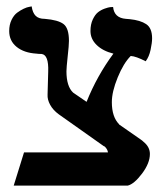

<svg xmlns="http://www.w3.org/2000/svg" viewBox="-20 -581 520 601"><path d="M251 -262.2Q283.7 -343.8 335 -413.1Q301.8 -421.4 282.5 -440.2Q263.2 -459 263.2 -483.9Q263.2 -504.9 270.5 -520.3Q277.8 -535.6 286.9 -542.7Q295.9 -549.8 307.6 -554Q319.3 -558.1 324.7 -558.6Q330.1 -559.1 334 -559.1Q337.4 -524.9 374 -522Q376 -522 380.1 -521.5Q384.3 -521 386.2 -521Q419.4 -517.6 437.7 -505.4Q456.1 -493.2 456.1 -460.9Q456.1 -447.3 451.4 -425.3Q446.8 -403.3 436 -389.2Q405.8 -404.8 389.2 -405.8Q366.7 -383.3 348.4 -338.6Q330.1 -293.9 330.1 -261.2Q330.1 -214.8 353 -191.9H352.1Q409.7 -151.4 420.9 -144Q425.3 -141.1 429.2 -137.2Q449.2 -121.1 449.2 -99.1Q449.2 -70.3 424.6 -37.6Q399.9 -4.9 379.9 0H22.9L55.2 -104H317.9Q316.9 -113.3 308.1 -122.1L304.2 -124Q281.2 -140.6 234.1 -173.6Q187 -206.5 164.1 -223.1Q146 -236.3 137 -252.9Q127.9 -269.5 128.9 -285.2Q128.9 -296.9 129.9 -320.8Q130.9 -344.7 130.9 -356.9Q132.8 -409.7 109.9 -412.1Q100.1 -412.1 94.2 -413.1Q55.2 -415.5 32 -434.3Q8.8 -453.1 8.8 -483.9Q8.8 -503.4 16.1 -518.6Q23.4 -533.7 33.7 -541.3Q43.9 -548.8 54.2 -553.7Q64.5 -558.6 71.8 -559.6L79.1 -561Q82 -541 91.6 -531.5Q101.1 -522 120.1 -522Q162.1 -518.6 179 -505.6Q195.8 -492.7 195.8 -453.1Q195.8 -439 191.9 -404.8Q188 -368.7 188 -357.9Q188 -310.5 209 -291Z"/></svg>

Font: Common Serif SemiBold
Style: Regular
Weight: 600
Designer: Philipp H. Poll, Khaled Hosny
Foundry: Stefan Peev, Context Ltd.
Version: Version 1.026